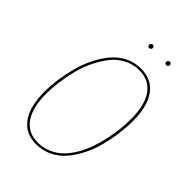

<svg xmlns="http://www.w3.org/2000/svg" viewBox="-241 -936 1052 1052"><g transform="rotate(45 285.0 -410.0)"><path d="M304.7 -801.8Q292.5 -801.8 292.5 -814Q292.5 -820.3 296.1 -824.7Q299.8 -829.1 306.6 -829.1Q312.5 -829.1 315.9 -825.4Q319.3 -821.8 319.3 -816.4Q319.3 -810.1 315.4 -805.9Q311.5 -801.8 304.7 -801.8ZM437 -801.8Q424.8 -801.8 424.8 -814Q424.8 -820.3 428.7 -824.7Q432.6 -829.1 439.5 -829.1Q445.3 -829.1 448.5 -825.4Q451.7 -821.8 451.7 -816.4Q451.7 -810.1 447.8 -805.9Q443.8 -801.8 437 -801.8ZM353.5 -690.9Q436 -690.9 480.7 -630.6Q525.4 -570.3 525.4 -456.1Q525.4 -408.7 518.8 -358.4Q512.2 -308.1 498.8 -254.9Q485.4 -201.7 462.2 -155Q439 -108.4 408.4 -71.3Q377.9 -34.2 334 -12.5Q290 9.3 238.8 9.3Q156.7 9.3 112.5 -51.8Q68.4 -112.8 68.4 -226.1Q68.4 -273.4 75.4 -324Q82.5 -374.5 96.4 -427.2Q110.4 -480 133.8 -526.9Q157.2 -573.7 187.7 -610.6Q218.3 -647.5 261 -669.2Q303.7 -690.9 353.5 -690.9ZM353.5 -677.7Q306.2 -677.7 265.1 -656.5Q224.1 -635.3 195.3 -598.6Q166.5 -562 144.3 -516.4Q122.1 -470.7 109.1 -419.2Q96.2 -367.7 89.6 -319.1Q83 -270.5 83 -225.6Q83 -118.2 123.3 -61Q163.6 -3.9 238.8 -3.9Q281.7 -3.9 319.1 -20.3Q356.4 -36.6 383.5 -64Q410.6 -91.3 432.6 -128.9Q454.6 -166.5 468.8 -207.5Q482.9 -248.5 492.4 -293.2Q502 -337.9 506.1 -378.2Q510.3 -418.5 510.3 -456.5Q510.3 -564.9 469.7 -621.3Q429.2 -677.7 353.5 -677.7Z"/></g></svg>

Font: Fira Sans Compressed Hair
Style: Italic
Weight: 100
Width: 3
Italic angle: -8°
Designer: Carrois Corporate & Edenspiekermann AG
Foundry: Carrois Corporate GbR & Edenspiekermann AG
Version: Version 4.203;PS 004.203;hotconv 1.0.88;makeotf.lib2.5.64775